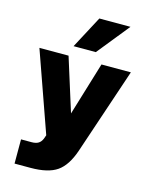

<svg xmlns="http://www.w3.org/2000/svg" viewBox="-135 -838 868 1103"><g transform="rotate(15 299.0 -286.5)"><path d="M501 -752 346.2 -560.1H213.9L315.9 -752ZM61 35.2H124Q148.9 35.2 163.8 26.1Q178.7 17.1 187 -2.9L194.8 -24.9L26.9 -500H200.2L299.8 -183.1L396 -500H570.8L398.9 11.2Q367.2 105 313.7 142.1Q260.3 179.2 155.8 179.2H61Z"/></g></svg>

Font: Overused Grotesk ExtraBold
Style: Regular
Weight: 800
Version: Version 0.002